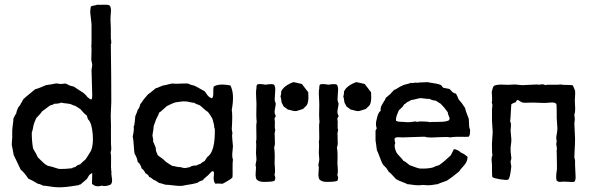

<svg xmlns="http://www.w3.org/2000/svg" viewBox="-20 -784 2522 816"><path d="M453 -47 456 -23Q458 -9 451 0Q430 10 412 5Q387 13 371 -3L372 -49Q361 -43 358 -38L349 -23Q346 -21 322 0Q316 0 314 3Q306 4 281 8Q242 14 210 11Q201 10 185.5 7.5Q170 5 163 5Q151 -2 141 -3Q115 -19 100 -25Q85 -49 68 -63Q64 -71 54 -92.5Q44 -114 38 -126Q37 -134 34 -148Q31 -162 30 -168Q30 -178 32 -198V-228Q32 -236 34.5 -253.5Q37 -271 37 -280Q47 -301 49 -302Q50 -312 56 -324Q57 -328 62 -333Q67 -338 68 -343Q69 -344 73 -351Q77 -358 79 -362Q88 -371 106 -385.5Q124 -400 130 -405Q140 -407 155 -413.5Q170 -420 175 -422Q203 -426 216 -429Q220 -430 227.5 -428.5Q235 -427 238 -427Q242 -427 248.5 -428Q255 -429 257 -429Q262 -428 267.5 -425Q273 -422 275 -421Q287 -417 294 -416Q297 -413 335 -389Q337 -387 342.5 -382Q348 -377 350 -373Q360 -363 368 -361Q372 -363 372 -380Q369 -483 369 -487L372 -507Q372 -512 370 -519.5Q368 -527 368 -529Q370 -578 368 -589Q369 -592 369 -611V-630V-676Q369 -686 366.5 -704Q364 -722 363.5 -730.5Q363 -739 366 -756Q369 -759 379.5 -760.5Q390 -762 393 -764Q399 -763 422 -764Q445 -765 448 -758Q451 -752 451.5 -745Q452 -738 451 -728.5Q450 -719 450 -715Q449 -706 450 -689Q451 -672 451 -667V-622Q453 -610 453 -600L452 -598Q451 -597 451 -596Q452 -553 452.5 -465.5Q453 -378 453 -351Q453 -343 451.5 -315.5Q450 -288 451 -276Q452 -258 451.5 -214Q451 -170 453 -150L450 -135Q453 -123 452 -97.5Q451 -72 453 -57L454 -52ZM131 -135 141 -115Q145 -112 157.5 -99Q170 -86 179 -82Q182 -79 185 -79Q188 -78 193.5 -77Q199 -76 202 -75Q206 -74 216 -70.5Q226 -67 232 -66Q253 -65 287 -69Q288 -72 295 -73Q302 -74 303 -77Q311 -84 320 -85Q322 -88 344 -107Q345 -109 355 -124Q364 -138 366 -142Q378 -168 374 -214Q370 -262 355 -276Q353 -278 351.5 -284.5Q350 -291 349 -293Q338 -300 322 -320Q318 -322 300 -334Q294 -335 286 -339Q278 -343 273 -343Q269 -344 257 -345Q245 -346 240 -348Q231 -343 210 -343Q205 -338 193 -336Q160 -311 158 -310Q153 -301 134 -282Q126 -264 123 -254Q119 -230 115 -220Q115 -186 120 -156Q121 -151 125.5 -144Q130 -137 131 -135Z M965 -235 968 -216Q965 -212 967.5 -190Q970 -168 970 -163Q970 -157 968.5 -145Q967 -133 967 -123.5Q967 -114 970 -106Q968 -93 968.5 -67.5Q969 -42 968 -30Q962 -22 926 -3Q905 -5 896 -3Q888 -9 888 -30Q888 -33 889 -40Q890 -47 889 -51Q888 -55 885 -57Q879 -56 872 -47.5Q865 -39 863 -38Q862 -37 853.5 -30Q845 -23 842 -18Q829 -15 819 -7Q803 -2 768 3L753 6Q741 7 717.5 4Q694 1 683 1Q665 -5 655 -7Q643 -17 634 -19Q620 -31 614 -32Q611 -41 598 -48Q591 -63 582 -68Q577 -88 565 -96Q564 -111 552 -131Q550 -140 548.5 -166Q547 -192 544 -204Q551 -234 548 -246Q552 -252 553 -269Q554 -286 555 -290Q556 -293 560 -302Q564 -311 565 -317Q573 -325 576 -341Q579 -344 584.5 -352.5Q590 -361 592 -363Q608 -382 609 -383Q616 -387 642 -409Q648 -410 659 -415Q670 -420 675 -421L686 -423Q687 -423 697.5 -426Q708 -429 713 -429Q715 -429 720.5 -428.5Q726 -428 729 -428Q736 -428 756 -429Q776 -430 782 -428L790 -424L806 -420Q811 -418 850 -396Q852 -393 856 -387.5Q860 -382 862.5 -378.5Q865 -375 870 -371.5Q875 -368 880 -366Q887 -370 886.5 -388.5Q886 -407 888 -416Q910 -430 959 -421Q978 -386 965 -317Q969 -295 965 -235ZM883 -279 874 -294Q864 -307 864 -308Q857 -312 846 -322Q835 -332 830 -336Q810 -343 806 -347Q799 -347 787 -350Q775 -353 767 -353Q758 -354 744 -351.5Q730 -349 726 -349Q718 -347 704.5 -340.5Q691 -334 689 -333Q661 -307 656 -305Q655 -299 650 -290Q645 -281 644 -278Q633 -249 633 -248Q633 -239 630.5 -225.5Q628 -212 628 -207Q632 -191 631 -182Q633 -178 637 -168.5Q641 -159 642 -156Q642 -151 642.5 -146.5Q643 -142 644.5 -139Q646 -136 647.5 -132Q649 -128 650 -125Q654 -121 665 -113.5Q676 -106 680 -101Q688 -93 712 -79Q716 -79 738 -74Q744 -75 751.5 -72.5Q759 -70 765 -70Q769 -70 772 -70.5Q775 -71 778 -72Q781 -73 784 -73Q787 -73 791.5 -76.5Q796 -80 800 -79Q801 -80 804 -80.5Q807 -81 810 -80.5Q813 -80 816 -81Q822 -86 831 -87Q834 -91 850 -100Q852 -102 855.5 -108.5Q859 -115 861 -117Q895 -138 893 -237Q893 -239 891 -238Q891 -253 883 -279Z M1278 -331 1268 -321Q1264 -320 1254 -316.5Q1244 -313 1238 -312Q1231 -311 1219.5 -314.5Q1208 -318 1204 -318Q1201 -320 1195.5 -324.5Q1190 -329 1186 -331Q1184 -336 1177 -348Q1176 -352 1175 -361Q1174 -370 1172 -373Q1176 -387 1175 -395Q1186 -420 1227 -435Q1232 -434 1244.5 -431.5Q1257 -429 1263 -427Q1265 -425 1290 -392Q1294 -341 1278 -331ZM1066 -83 1070 -105Q1070 -110 1069 -119.5Q1068 -129 1068 -134Q1070 -171 1068 -181Q1071 -192 1069.5 -223Q1068 -254 1071 -266Q1068 -290 1070 -342Q1070 -350 1069 -364Q1068 -378 1068 -389Q1068 -400 1070 -410Q1070 -411 1070 -414Q1070 -417 1070.5 -418.5Q1071 -420 1071.5 -422Q1072 -424 1074 -425Q1081 -429 1109 -424Q1137 -429 1145 -424Q1150 -416 1150 -403Q1150 -397 1148.5 -380Q1147 -363 1148 -354Q1150 -353 1150 -349.5Q1150 -346 1152 -345Q1152 -339 1149.5 -326.5Q1147 -314 1147 -307.5Q1147 -301 1152 -291Q1152 -289 1149 -285Q1146 -281 1147 -277Q1149 -270 1148 -253.5Q1147 -237 1150 -233Q1149 -231 1148.5 -224.5Q1148 -218 1147 -216Q1148 -211 1148 -186Q1150 -171 1145 -157Q1149 -138 1147 -91Q1147 -86 1148.5 -68Q1150 -50 1147 -44Q1146 -41 1148 -36.5Q1150 -32 1150 -30Q1150 -22 1147 -16Q1138 -11 1104 -11Q1081 -10 1070 -22Q1067 -29 1066.5 -36.5Q1066 -44 1067 -55Q1068 -66 1068 -72Q1068 -74 1067 -78Q1066 -82 1066 -83Z M1545 -331 1535 -321Q1531 -320 1521 -316.5Q1511 -313 1505 -312Q1498 -311 1486.5 -314.5Q1475 -318 1471 -318Q1468 -320 1462.5 -324.5Q1457 -329 1453 -331Q1451 -336 1444 -348Q1443 -352 1442 -361Q1441 -370 1439 -373Q1443 -387 1442 -395Q1453 -420 1494 -435Q1499 -434 1511.5 -431.5Q1524 -429 1530 -427Q1532 -425 1557 -392Q1561 -341 1545 -331ZM1333 -83 1337 -105Q1337 -110 1336 -119.5Q1335 -129 1335 -134Q1337 -171 1335 -181Q1338 -192 1336.5 -223Q1335 -254 1338 -266Q1335 -290 1337 -342Q1337 -350 1336 -364Q1335 -378 1335 -389Q1335 -400 1337 -410Q1337 -411 1337 -414Q1337 -417 1337.5 -418.5Q1338 -420 1338.5 -422Q1339 -424 1341 -425Q1348 -429 1376 -424Q1404 -429 1412 -424Q1417 -416 1417 -403Q1417 -397 1415.5 -380Q1414 -363 1415 -354Q1417 -353 1417 -349.5Q1417 -346 1419 -345Q1419 -339 1416.5 -326.5Q1414 -314 1414 -307.5Q1414 -301 1419 -291Q1419 -289 1416 -285Q1413 -281 1414 -277Q1416 -270 1415 -253.5Q1414 -237 1417 -233Q1416 -231 1415.5 -224.5Q1415 -218 1414 -216Q1415 -211 1415 -186Q1417 -171 1412 -157Q1416 -138 1414 -91Q1414 -86 1415.5 -68Q1417 -50 1414 -44Q1413 -41 1415 -36.5Q1417 -32 1417 -30Q1417 -22 1414 -16Q1405 -11 1371 -11Q1348 -10 1337 -22Q1334 -29 1333.5 -36.5Q1333 -44 1334 -55Q1335 -66 1335 -72Q1335 -74 1334 -78Q1333 -82 1333 -83Z M1579 -269 1584 -290Q1590 -309 1598 -313Q1595 -327 1607 -345Q1619 -363 1620 -369Q1624 -371 1629.5 -376.5Q1635 -382 1639 -384Q1641 -388 1647 -393.5Q1653 -399 1655 -402Q1661 -403 1671 -410Q1681 -417 1688 -419Q1693 -423 1707 -426Q1721 -429 1726 -432Q1731 -430 1739.5 -432Q1748 -434 1754 -432Q1762 -434 1775 -434Q1788 -434 1795 -435Q1802 -434 1813.5 -432Q1825 -430 1834 -428.5Q1843 -427 1850 -424Q1855 -423 1858.5 -417.5Q1862 -412 1864 -411Q1867 -410 1890 -406Q1893 -404 1897.5 -398.5Q1902 -393 1907 -390Q1912 -387 1918 -386Q1920 -382 1924 -374Q1928 -366 1929 -362Q1942 -348 1956 -326Q1958 -315 1972 -280Q1973 -275 1973 -264.5Q1973 -254 1974 -246Q1975 -238 1978 -233Q1978 -207 1972 -203Q1958 -202 1945.5 -202.5Q1933 -203 1918 -202.5Q1903 -202 1894 -200Q1883 -203 1848 -201Q1813 -199 1800 -200Q1796 -200 1791 -201.5Q1786 -203 1782 -203Q1767 -202 1736.5 -201.5Q1706 -201 1691 -200Q1687 -200 1680 -200.5Q1673 -201 1667.5 -200.5Q1662 -200 1658 -197Q1655 -192 1660 -176Q1653 -163 1664 -138Q1667 -131 1678.5 -119.5Q1690 -108 1694 -101Q1705 -96 1721 -82Q1759 -68 1762 -68Q1795 -66 1819 -72Q1835 -80 1846 -82Q1869 -98 1896 -124L1909 -150Q1923 -150 1940 -135Q1953 -130 1967 -118Q1968 -98 1950.5 -79Q1933 -60 1931 -55Q1897 -27 1879 -16Q1844 -4 1839 -1Q1834 -1 1823.5 1Q1813 3 1806 3Q1802 4 1792.5 3Q1783 2 1779 2Q1775 2 1765.5 3Q1756 4 1751 3Q1744 3 1731 1Q1718 -1 1712 -1Q1705 -5 1687.5 -11.5Q1670 -18 1663 -23Q1639 -50 1633 -53Q1622 -71 1617 -75L1609 -83Q1603 -91 1594.5 -114.5Q1586 -138 1582 -145Q1581 -150 1580 -158.5Q1579 -167 1578 -174Q1577 -181 1576 -187V-224Q1575 -229 1578 -233Q1581 -237 1581 -239Q1576 -252 1579 -269ZM1891 -282Q1890 -285 1886.5 -293Q1883 -301 1883 -307Q1870 -326 1853 -343Q1839 -351 1833 -356Q1818 -357 1805 -364Q1798 -363 1786 -365Q1774 -367 1770 -367Q1762 -367 1748 -363Q1734 -359 1727 -359Q1724 -356 1717 -353Q1710 -350 1708 -348Q1701 -341 1697 -340Q1695 -335 1691.5 -331Q1688 -327 1683 -322.5Q1678 -318 1675 -315Q1675 -314 1668.5 -299Q1662 -284 1663 -271Q1669 -266 1693 -266Q1696 -266 1706.5 -265Q1717 -264 1723 -265Q1727 -265 1735 -266.5Q1743 -268 1745 -268Q1746 -268 1749 -267Q1752 -266 1754 -266Q1756 -266 1759 -267Q1762 -268 1764 -268Q1794 -268 1806 -265Q1809 -266 1846 -266Q1879 -266 1890 -274Q1889 -277 1890 -278.5Q1891 -280 1891 -282Z M2150 -96 2153 -77Q2148 -23 2138 -20Q2131 -18 2105.5 -22Q2080 -26 2073 -31Q2071 -34 2071 -56.5Q2071 -79 2071 -82Q2071 -86 2070 -95.5Q2069 -105 2069.5 -111.5Q2070 -118 2073 -124Q2071 -133 2071 -150V-161Q2070 -171 2072 -192Q2074 -213 2074 -222Q2074 -230 2072.5 -246.5Q2071 -263 2071 -271Q2071 -276 2071 -286Q2071 -296 2071 -304Q2071 -312 2071 -320Q2071 -323 2072 -329Q2073 -335 2072.5 -339Q2072 -343 2070 -347Q2073 -358 2070 -394Q2074 -413 2079 -419Q2090 -426 2126 -424Q2134 -423 2148 -424Q2162 -425 2169 -425Q2174 -425 2184 -423.5Q2194 -422 2199 -422Q2209 -422 2230 -423.5Q2251 -425 2262 -425Q2263 -425 2266 -424.5Q2269 -424 2271 -424Q2273 -424 2278.5 -425Q2284 -426 2288.5 -425.5Q2293 -425 2297 -422Q2305 -425 2328.5 -424Q2352 -423 2363 -425Q2371 -423 2388 -423Q2405 -423 2413 -422Q2416 -420 2424 -399Q2425 -390 2424 -375Q2423 -360 2423 -356Q2423 -349 2424 -334.5Q2425 -320 2424 -312Q2424 -308 2422.5 -303Q2421 -298 2421 -296Q2421 -293 2422 -287Q2423 -281 2423 -277Q2423 -274 2422 -268Q2421 -262 2421 -260Q2421 -249 2422.5 -227.5Q2424 -206 2424 -195Q2424 -183 2423.5 -170Q2423 -157 2422 -141Q2421 -125 2421 -116Q2421 -113 2422.5 -108.5Q2424 -104 2424 -102Q2423 -97 2426 -39Q2428 -17 2420 -11Q2413 -10 2392 -11.5Q2371 -13 2361 -11Q2356 -10 2351.5 -13Q2347 -16 2346 -16Q2341 -30 2347 -64V-85Q2347 -93 2346.5 -111Q2346 -129 2346 -138Q2345 -141 2346 -146Q2347 -151 2347 -153Q2347 -156 2345.5 -162Q2344 -168 2344 -172Q2344 -174 2345 -178Q2346 -182 2346 -184Q2344 -194 2344 -197Q2344 -203 2346.5 -216.5Q2349 -230 2349 -238Q2349 -245 2347.5 -260.5Q2346 -276 2346 -284Q2346 -288 2346 -313.5Q2346 -339 2344 -343Q2339 -347 2333 -348Q2327 -349 2317.5 -348Q2308 -347 2305 -347Q2295 -346 2275 -347Q2255 -348 2248 -348H2240Q2236 -348 2221.5 -347.5Q2207 -347 2202 -348Q2197 -349 2190.5 -353.5Q2184 -358 2180 -359Q2176 -359 2174 -353.5Q2172 -348 2167 -348Q2154 -343 2153 -340Q2152 -334 2151 -307.5Q2150 -281 2148 -268Q2151 -263 2151.5 -257Q2152 -251 2151 -242.5Q2150 -234 2150 -230Q2150 -223 2152 -206.5Q2154 -190 2153 -181Q2153 -177 2151.5 -169Q2150 -161 2150 -157Q2149 -141 2153 -115Q2154 -111 2152 -105Q2150 -99 2150 -96Z"/></svg>

Font: FuturaRenner
Style: Regular
Weight: 400
Designer: Bastien Sozeau
Foundry: NBR — Bastien Sozeau
Version: Version 2.001;PS 002.001;hotconv 1.0.88;makeotf.lib2.5.64775